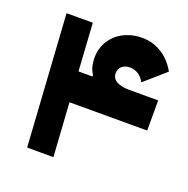

<svg xmlns="http://www.w3.org/2000/svg" viewBox="-114 -730 819 838"><g transform="rotate(20 295.5 -311.0)"><path d="M196 -389H260L262 -393Q248 -416 244.5 -434.5Q241 -453 241 -470Q241 -503 253.5 -530.5Q266 -558 288 -578.5Q310 -599 341 -610.5Q372 -622 408 -622Q458 -622 499.5 -596Q541 -570 567 -523L470 -438Q446 -482 400 -482Q379 -482 365 -470Q351 -458 351 -437Q351 -414 372 -401.5Q393 -389 431 -389H566V-249H205L221 0H99L60 -610H182Z"/></g></svg>

Font: IBM Plex Arabic
Style: Bold
Weight: 700
Designer: Mike Abbink, Paul van der Laan, Pieter van Rosmalen, Wael Morcos, Khajak Apelian
Foundry: Bold Monday
Version: Version 1.0